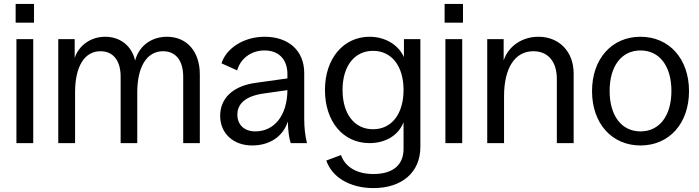

<svg xmlns="http://www.w3.org/2000/svg" viewBox="-20 -732 3577 982"><path d="M64 0H150V-532H64ZM60 -616H154V-712H60Z M278 0H364V-260C364 -392 412 -470 494 -470C559 -470 597 -422 597 -340V0H682V-258C682 -391 731 -470 814 -470C879 -470 917 -422 917 -340V0H1002V-352C1002 -468 936 -544 834 -544C754 -544 691 -497 671 -422C655 -495 597 -544 518 -544C445 -544 384 -501 362 -436V-532H278Z M1270 12C1358 12 1428 -33 1452 -111C1454 -58 1458 -27 1467 0H1550C1541 -37 1536 -76 1536 -125V-358C1536 -475 1454 -544 1333 -544C1226 -544 1136 -484 1113 -408L1193 -372C1209 -430 1262 -474 1333 -474C1405 -474 1450 -429 1450 -353V-331L1286 -308C1165 -291 1106 -224 1106 -140C1106 -50 1173 12 1270 12ZM1194 -146C1194 -191 1222 -239 1330 -254L1450 -271C1449 -140 1382 -60 1286 -60C1230 -60 1194 -93 1194 -146Z M1890 230C2036 230 2130 149 2130 20V-532H2046V-440C2017 -504 1949 -544 1870 -544C1738 -544 1642 -434 1642 -272C1642 -110 1735 0 1870 0C1953 0 2019 -41 2044 -107V30C2044 112 1989 158 1890 158C1803 158 1745 121 1724 61L1649 89C1678 176 1772 230 1890 230ZM1888 -71C1793 -71 1732 -149 1732 -272C1732 -394 1793 -472 1888 -472C1983 -472 2044 -394 2044 -272C2044 -149 1983 -71 1888 -71Z M2258 0H2344V-532H2258ZM2254 -616H2348V-712H2254Z M2472 0H2558V-240C2558 -385 2614 -470 2708 -470C2783 -470 2828 -417 2828 -328V0H2914V-356C2914 -468 2840 -544 2734 -544C2649 -544 2580 -495 2556 -423V-532H2472Z M3256 12C3403 12 3504 -101 3504 -266C3504 -431 3403 -544 3256 -544C3109 -544 3008 -431 3008 -266C3008 -101 3109 12 3256 12ZM3256 -60C3159 -60 3098 -140 3098 -267C3098 -394 3159 -474 3256 -474C3353 -474 3414 -394 3414 -267C3414 -140 3353 -60 3256 -60Z"/></svg>

Font: Ronzino
Style: Regular
Weight: 400
Designer: Nunzio Mazzaferro
Foundry: Collletttivo
Version: Version 1.000;Glyphs 3.3 (3337)